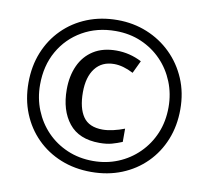

<svg xmlns="http://www.w3.org/2000/svg" viewBox="-81 -814 993 914"><g transform="rotate(10 416.0 -357.0)"><path d="M416 10Q336 10 269 -17Q202 -44 152.5 -93.5Q103 -143 76 -210Q49 -277 49 -357Q49 -437 76 -504Q103 -571 152.5 -620.5Q202 -670 269 -697Q336 -724 416 -724Q492 -724 558.5 -697Q625 -670 675.5 -620.5Q726 -571 754.5 -504Q783 -437 783 -357Q783 -277 756 -210Q729 -143 679.5 -93.5Q630 -44 563 -17Q496 10 416 10ZM416 -43Q480 -43 536 -66Q592 -89 635 -131.5Q678 -174 702 -231Q726 -288 726 -357Q726 -422 703 -479Q680 -536 638.5 -579Q597 -622 540.5 -646.5Q484 -671 416 -671Q326 -671 255.5 -630.5Q185 -590 145 -519.5Q105 -449 105 -357Q105 -292 128 -235Q151 -178 192.5 -135Q234 -92 291 -67.5Q348 -43 416 -43ZM431 -133Q332 -133 283 -194.5Q234 -256 234 -357Q234 -422 257 -472.5Q280 -523 325 -551.5Q370 -580 435 -580Q500 -580 558 -550L529 -489Q479 -515 436 -515Q377 -515 344.5 -473Q312 -431 312 -357Q312 -281 340.5 -239.5Q369 -198 435 -198Q458 -198 486.5 -204.5Q515 -211 540 -221V-157Q516 -147 491 -140Q466 -133 431 -133Z"/></g></svg>

Font: Noto Sans Khojki
Style: Regular
Weight: 400
Designer: Monotype Design Team
Foundry: Monotype Imaging Inc.
Version: Version 2.003; ttfautohint (v1.8.4.7-5d5b)